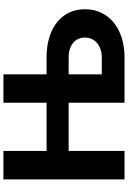

<svg xmlns="http://www.w3.org/2000/svg" viewBox="167 -914 747 1121"><g transform="rotate(-90 540.5 -353.5)"><path d="M53.7 -707H219.7V-455.1H501V-707H667V-455.1H764.6Q850.1 -455.1 914.1 -427.5Q978 -399.9 1012.5 -349.1Q1046.9 -298.3 1046.9 -230.5Q1046.9 -162.6 1012.2 -110.4Q977.5 -58.1 913.6 -29.1Q849.6 0 764.6 0H501V-326.2H219.7V0H53.7ZM764.6 -132.8Q801.8 -132.8 828.1 -146Q854.5 -159.2 868.2 -181.6Q881.8 -204.1 881.8 -232.4Q881.8 -259.3 868.2 -280.5Q854.5 -301.8 828.1 -314Q801.8 -326.2 764.6 -326.2H667V-132.8Z"/></g></svg>

Font: Pretendard GOV ExtraBold
Style: Regular
Weight: 800
Designer: Base glyphs from Inter by Rasmus Andersson; Hangeul glyphs from Noto Sans CJK(Source Han Sans) by Jang Soo-young and Kan
Foundry: Kil Hyung-jin
Version: Version 1.309